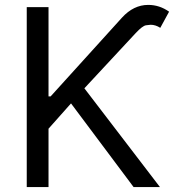

<svg xmlns="http://www.w3.org/2000/svg" viewBox="-20 -756 712 776"><path d="M626.4 0H519.9L267 -338.1L176.1 -235.8V0H88.1V-727.3H176.1V-366.5H184.7L473 -684.7Q519.9 -736.2 579.2 -736.2Q624.6 -736.2 663.4 -708.8L627.8 -643.5Q608.7 -655.9 588.8 -655.9Q584.5 -655.9 570.1 -653.8Q555.8 -651.6 528.4 -622.2L321 -399.1Z"/></svg>

Font: Linik Sans
Style: Regular
Weight: 400
Designer: Rasmus Andersson (font), Marc Monis (original base), Kil Hyung-jin (Pretendard portions), Cristiano Sobral (main changes
Foundry: rsms
Version: Version 3.018;May 31, 2022;FontCreator 14.0.0.2814 64-bit; t